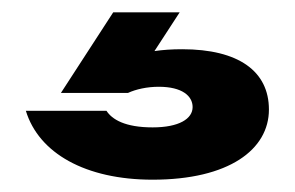

<svg xmlns="http://www.w3.org/2000/svg" viewBox="-20 -39 480 312"><path d="M79 112H188C201 106 219 102 238 102C276 102 293 117 293 135C293 154 271 168 228 168C183 168 162 155 153 141H22C43 210 119 253 228 253C352 253 417 204 417 139C417 77 368 41 276 41C259 41 245 42 231 44L272 -19H164Z"/></svg>

Font: Bounded ExtBd
Style: Regular
Weight: 800
Designer: Vlad Churkin
Version: Version 3.0